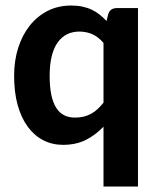

<svg xmlns="http://www.w3.org/2000/svg" viewBox="-20 -514 577 691"><path d="M476.6 -484.9V157.2H352.5V-58.1Q324.2 -28.3 289.1 -10.5Q253.9 7.3 206.5 7.3Q168 7.3 135.7 -9.3Q103.5 -25.9 80.1 -57.6Q56.6 -89.4 43.7 -135.5Q30.8 -181.6 30.8 -241.2Q30.8 -295.4 45.4 -341.6Q60.1 -387.7 86.9 -421.6Q113.8 -455.6 151.6 -474.9Q189.5 -494.1 236.3 -494.1Q258.3 -494.1 276.6 -490.2Q294.9 -486.3 310.3 -479Q325.7 -471.7 338.6 -461.4Q351.6 -451.2 363.3 -438.5L369.6 -462.9Q372.6 -474.1 380.6 -479.5Q388.7 -484.9 400.4 -484.9ZM249.5 -90.8Q267.1 -90.8 281.2 -94.2Q295.4 -97.7 307.9 -104.5Q320.3 -111.3 331.1 -121.3Q341.8 -131.3 352.5 -144.5V-359.4Q334 -381.3 312.3 -390.9Q290.5 -400.4 265.6 -400.4Q241.2 -400.4 221.7 -390.9Q202.1 -381.3 188 -361.8Q173.8 -342.3 166.3 -312.3Q158.7 -282.2 158.7 -241.2Q158.7 -199.7 165 -171.1Q171.4 -142.6 183.1 -124.8Q194.8 -106.9 211.7 -98.9Q228.5 -90.8 249.5 -90.8Z"/></svg>

Font: Carlito
Style: Bold
Weight: 700
Designer: Lukasz Dziedzic
Foundry: tyPoland Lukasz Dziedzic
Version: Version 1.104